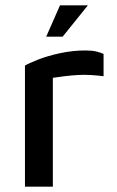

<svg xmlns="http://www.w3.org/2000/svg" viewBox="-20 -703 439 723"><path d="M74 0V-456Q87 -464 122 -478Q157 -492 205 -502.5Q253 -513 302 -513Q327 -513 343 -509Q359 -505 370 -500V-416Q347 -419 322 -420.5Q297 -422 272 -420.5Q247 -419 223 -416Q199 -413 179 -410V0ZM154 -565 206 -683H311L216 -565Z"/></svg>

Font: Maven Pro Medium
Style: Regular
Weight: 500
Designer: Joe Prince
Foundry: Joe Prince
Version: Version 2.103